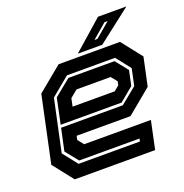

<svg xmlns="http://www.w3.org/2000/svg" viewBox="-124 -800 875 912"><g transform="rotate(-20 313.0 -344.0)"><path d="M526 -540 607 -437 576.5 -294.5 452 -191.5H180L175.5 -172L199.5 -141.5H537L507 0H100.5L19.5 -103L90.5 -437L215.5 -540ZM470 -463 520.5 -400 504.5 -324.5 434.5 -266.5H126.5L153.5 -395L237 -463ZM478 -477H235L140.5 -399L84.5 -137L143 -63H453L456 -77H151L99.5 -141L123.5 -252.5H435.5L517.5 -319.5L535.5 -404ZM427 -398.5H254.5L217.5 -368L209 -328H422L447.5 -349L451.5 -368ZM318.5 -556 468.5 -688H612L442 -556ZM415 -590H430L504.5 -653H488.5Z"/></g></svg>

Font: Tourney Thin
Style: Italic
Weight: 100
Italic angle: -12°
Designer: Tyler Finck
Foundry: Etcetera Type Co
Version: Version 1.015